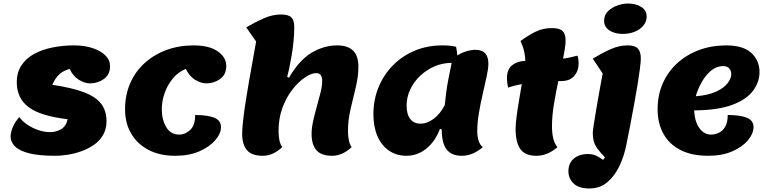

<svg xmlns="http://www.w3.org/2000/svg" viewBox="-20 -857 4355 1087"><path d="M293 25Q199 25 143.5 10.5Q88 -4 64 -29Q40 -54 40 -84Q40 -107 52.5 -137Q65 -167 89 -194Q106 -171 134.5 -151.5Q163 -132 197 -120.5Q231 -109 263 -109Q298 -109 326 -125.5Q354 -142 363 -182Q209 -200 142 -250.5Q75 -301 75 -391Q75 -448 102 -488Q129 -528 174.5 -552.5Q220 -577 278.5 -588.5Q337 -600 400 -600Q459 -600 505 -584.5Q551 -569 577 -543Q603 -517 603 -483Q603 -435 568.5 -410Q534 -385 490 -385Q460 -385 427 -405Q394 -425 374 -467Q337 -456 315 -435.5Q293 -415 276 -377Q390 -360 457 -334Q524 -308 553.5 -268.5Q583 -229 583 -171Q583 -125 562.5 -91Q542 -57 509 -35Q476 -13 437 0.5Q398 14 360 19.5Q322 25 293 25Z M971 25Q884 25 820.5 -8.5Q757 -42 722.5 -101Q688 -160 688 -238Q688 -319 717 -385.5Q746 -452 799 -500Q852 -548 922.5 -574Q993 -600 1075 -600Q1164 -600 1212.5 -566.5Q1261 -533 1261 -483Q1261 -435 1226.5 -410Q1192 -385 1148 -385Q1118 -385 1085 -405Q1052 -425 1032 -467Q988 -449 957.5 -411.5Q927 -374 911.5 -328.5Q896 -283 896 -239Q896 -180 921 -137.5Q946 -95 995 -95Q1029 -95 1057 -121.5Q1085 -148 1085 -206Q1153 -206 1192 -191Q1231 -176 1231 -137Q1231 -101 1199 -63.5Q1167 -26 1109 -0.5Q1051 25 971 25Z M1468 25Q1405 25 1378 -7Q1351 -39 1351 -99Q1351 -129 1356.5 -177Q1362 -225 1371 -283.5Q1380 -342 1391 -403.5Q1402 -465 1412 -521.5Q1422 -578 1430 -622L1374 -702Q1427 -733 1475 -754Q1523 -775 1571 -775Q1613 -775 1629.5 -758.5Q1646 -742 1646 -704Q1646 -663 1641.5 -619.5Q1637 -576 1630 -536Q1623 -496 1616.5 -466Q1610 -436 1606 -422L1616 -417Q1675 -518 1745 -559Q1815 -600 1888 -600Q1949 -600 1979 -570.5Q2009 -541 2009 -479Q2009 -425 1994.5 -364.5Q1980 -304 1965 -240.5Q1950 -177 1950 -115Q1950 -53 1971 -24Q1918 25 1861 25Q1798 25 1771 -7Q1744 -39 1744 -99Q1744 -132 1753 -172.5Q1762 -213 1774 -255Q1786 -297 1795 -334Q1804 -371 1804 -398Q1804 -419 1796.5 -431Q1789 -443 1770 -443Q1743 -443 1707 -419Q1671 -395 1636.5 -351.5Q1602 -308 1579.5 -248Q1557 -188 1557 -115Q1557 -53 1578 -24Q1525 25 1468 25Z M2281 25Q2225 25 2182.5 -4Q2140 -33 2117 -86Q2094 -139 2094 -210Q2094 -293 2123.5 -364Q2153 -435 2205.5 -488Q2258 -541 2329 -570.5Q2400 -600 2483 -600Q2507 -600 2524.5 -598.5Q2542 -597 2562 -592Q2568 -564 2569 -543Q2592 -558 2620 -566.5Q2648 -575 2672 -575Q2745 -575 2745 -496Q2745 -470 2735.5 -425.5Q2726 -381 2713.5 -327.5Q2701 -274 2691.5 -218.5Q2682 -163 2682 -115Q2682 -50 2713 -24Q2657 25 2594 25Q2536 25 2508.5 -11Q2481 -47 2481 -123L2471 -128Q2444 -56 2393.5 -15.5Q2343 25 2281 25ZM2360 -157Q2399 -157 2436 -185Q2473 -213 2498 -262Q2502 -301 2506.5 -335.5Q2511 -370 2518.5 -409Q2526 -448 2537 -501Q2486 -501 2440.5 -481.5Q2395 -462 2359 -428Q2323 -394 2302.5 -350.5Q2282 -307 2282 -259Q2282 -210 2302.5 -183.5Q2323 -157 2360 -157Z M3017 25Q2953 25 2926 -13Q2899 -51 2899 -129Q2899 -151 2904 -191.5Q2909 -232 2917.5 -282Q2926 -332 2934 -381Q2913 -377 2893.5 -372Q2874 -367 2857 -361Q2853 -376 2851.5 -391Q2850 -406 2850 -413Q2850 -465 2880.5 -488.5Q2911 -512 2954 -512Q2954 -535 2948 -563Q2942 -591 2927 -625Q2969 -656 3011 -677Q3053 -698 3104 -698Q3148 -698 3165 -681.5Q3182 -665 3182 -627Q3182 -608 3178 -582Q3174 -556 3168 -525Q3190 -528 3210 -532.5Q3230 -537 3249 -542Q3253 -531 3254.5 -519.5Q3256 -508 3256 -497Q3256 -457 3231.5 -427.5Q3207 -398 3156 -398H3141Q3127 -334 3116 -267Q3105 -200 3105 -142Q3105 -103 3112.5 -72.5Q3120 -42 3136 -24Q3080 25 3017 25Z M3506 -665Q3460 -665 3430 -685Q3400 -705 3400 -739Q3400 -772 3422 -793.5Q3444 -815 3475.5 -826Q3507 -837 3535 -837Q3581 -837 3611 -817.5Q3641 -798 3641 -763Q3641 -734 3622 -711.5Q3603 -689 3572.5 -677Q3542 -665 3506 -665ZM3317 210Q3255 210 3226.5 181Q3198 152 3198 113Q3198 67 3228.5 41Q3259 15 3309 15Q3338 15 3358.5 26Q3379 37 3395 48L3405 34Q3377 5 3362 -16Q3347 -37 3341.5 -57.5Q3336 -78 3336 -105Q3336 -116 3341.5 -151.5Q3347 -187 3355.5 -237Q3364 -287 3373.5 -340.5Q3383 -394 3392 -441L3336 -525Q3389 -557 3437 -578.5Q3485 -600 3533 -600Q3575 -600 3591.5 -582Q3608 -564 3608 -526Q3608 -508 3603 -469Q3598 -430 3589.5 -377.5Q3581 -325 3570 -266Q3559 -207 3548 -148Q3537 -89 3526 -37Q3514 25 3487.5 81.5Q3461 138 3419 174Q3377 210 3317 210Z M3989 25Q3896 25 3832 -8Q3768 -41 3735.5 -100.5Q3703 -160 3703 -238Q3703 -319 3732.5 -385.5Q3762 -452 3815 -500Q3868 -548 3938.5 -574Q4009 -600 4091 -600Q4188 -600 4234 -557Q4280 -514 4280 -449Q4280 -393 4243.5 -343.5Q4207 -294 4126 -263.5Q4045 -233 3910 -232Q3913 -168 3939.5 -131.5Q3966 -95 4006 -95Q4026 -95 4048 -104.5Q4070 -114 4085 -138.5Q4100 -163 4100 -206Q4168 -206 4207 -191Q4246 -176 4246 -137Q4246 -101 4215 -63.5Q4184 -26 4126.5 -0.5Q4069 25 3989 25ZM3919 -312Q3992 -318 4036 -339Q4080 -360 4100 -387Q4120 -414 4120 -437Q4120 -457 4108 -470Q4096 -483 4074 -483Q4038 -483 4007 -458Q3976 -433 3953.5 -393.5Q3931 -354 3919 -312Z"/></svg>

Font: Lemon
Style: Regular
Weight: 400
Designer: Eduardo Rodriguez Tunni
Foundry: Eduardo Rodriguez Tunni
Version: Version 1.003; ttfautohint (v1.8.4.7-5d5b);gftools[0.9.24]